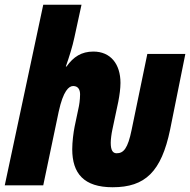

<svg xmlns="http://www.w3.org/2000/svg" viewBox="-33 -780 800 808"><path d="M441 8C578 8 646 -57 683 -235L747 -553H587L521 -234C505 -155 487 -135 458 -135C442 -135 433 -147 433 -179C433 -193 436 -217 440 -235L465 -353C470 -379 474 -408 474 -431C474 -511 432 -563 360 -563C310 -563 276 -541 247 -500H244C258 -540 272 -584 280 -622L310 -760H149L-13 0H149L214 -310C233 -398 257 -418 275 -418C297 -418 304 -401 304 -383C304 -360 300 -335 297 -323L281 -247C276 -222 271 -183 271 -152C271 -50 320 8 441 8Z"/></svg>

Font: Noto Sans UI Condensed Black
Style: Italic
Weight: 900
Width: 3
Italic angle: -192°
Designer: Monotype Design Team
Foundry: Monotype Imaging Inc.
Version: Version 1.901